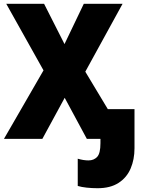

<svg xmlns="http://www.w3.org/2000/svg" viewBox="-20 -734 748 1015"><path d="M496 261Q467 261 438.5 258Q410 255 391 249V105Q421 114 448 114Q476 114 493.5 95.5Q511 77 511 23V0H439L322 -217L204 0H1L210 -362L13 -714H213L321 -501L423 -714H628L431 -355L550 -157H691V50Q691 109 670.5 157Q650 205 606.5 233Q563 261 496 261Z"/></svg>

Font: Noto Sans SemiCondensed Black
Style: Regular
Weight: 900
Width: 4
Designer: Monotype Design Team
Foundry: Monotype Imaging Inc.
Version: Version 2.013; ttfautohint (v1.8.4.7-5d5b)